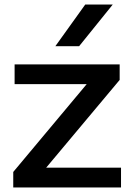

<svg xmlns="http://www.w3.org/2000/svg" viewBox="-20 -828 588 848"><path d="M38.5 0V-68.5L363 -456.5H44.5V-543.5H508.5V-475L184 -87.5H514.5V0ZM224.5 -624 356.5 -808H478L329.5 -624Z"/></svg>

Font: Encode Sans Expanded Medium
Style: Regular
Weight: 500
Width: 7
Designer: Multiple Designers
Foundry: Impallari Type
Version: Version 3.000; ttfautohint (v1.8.3) -l 8 -r 50 -G 200 -x 14 